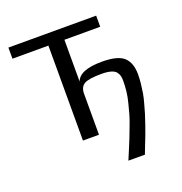

<svg xmlns="http://www.w3.org/2000/svg" viewBox="-148 -777 1046 1104"><g transform="rotate(-20 375.0 -225.5)"><path d="M551 198H450Q451 195 472.5 144.5Q494 94 499 80Q504 66 521.5 21Q539 -24 545.5 -48Q552 -72 562 -110Q572 -148 575.5 -180.5Q579 -213 579 -244Q579 -262 576 -274Q573 -286 563.5 -298.5Q554 -311 531.5 -317.5Q509 -324 475 -324Q395 -324 368.5 -307.5Q342 -291 342 -252V0H244V-581H24V-649H561V-581H342V-325Q364 -389 501 -389Q598 -389 635 -354.5Q672 -320 672 -250Q672 -222 668.5 -191Q665 -160 661 -136Q657 -112 646.5 -75Q636 -38 631 -20.5Q626 -3 611 39.5Q596 82 592 92.5Q588 103 570 148.5Q552 194 551 198Z"/></g></svg>

Font: Play
Style: Regular
Weight: 400
Designer: Jonas Hecksher
Foundry: Jonas Hecksher, Playtypeª, e-types AS
Version: Version 1.002